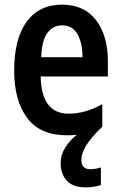

<svg xmlns="http://www.w3.org/2000/svg" viewBox="-20 -572 521 826"><path d="M330 115Q330 156 369 156Q381 156 394 153.5Q407 151 414 148V224Q385 234 348 234Q294 234 267.5 205.5Q241 177 241 129Q241 93 261.5 61.5Q282 30 310 8Q290 10 267 10Q153 10 97 -64.5Q41 -139 41 -268Q41 -406 95 -479Q149 -552 247 -552Q342 -552 393 -485.5Q444 -419 444 -309V-243H155Q158 -83 275 -83Q348 -83 420 -124V-27Q372 19 351 53.5Q330 88 330 115ZM247 -463Q208 -463 184 -430.5Q160 -398 157 -326H335Q335 -386 313.5 -424.5Q292 -463 247 -463Z"/></svg>

Font: Noto Sans Gurmukhi Condensed SemiBold
Style: Regular
Weight: 600
Width: 3
Designer: Jelle Bosma - Monotype Design Team
Foundry: Monotype Imaging Inc.
Version: Version 2.004; ttfautohint (v1.8.4.7-5d5b)